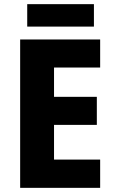

<svg xmlns="http://www.w3.org/2000/svg" viewBox="-20 -904 552 924"><path d="M462 0H77V-714H462V-579H240V-438H446V-303H240V-136H462ZM432 -884V-776H111V-884Z"/></svg>

Font: Noto Sans Malayalam SemiCondensed ExtraBold
Style: Regular
Weight: 800
Width: 4
Designer: Jelle Bosma - Monotype Design Team
Foundry: Monotype Imaging Inc.
Version: Version 2.104; ttfautohint (v1.8.4.7-5d5b)